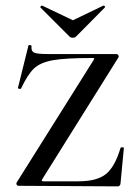

<svg xmlns="http://www.w3.org/2000/svg" viewBox="-20 -660 492 682"><path d="M315 -452Q315 -454 307 -454Q212 -454 167.5 -446Q123 -438 100.5 -416.5Q78 -395 55 -346Q53 -344 51 -344Q48 -344 45.5 -345.5Q43 -347 44 -349L81 -498Q81 -500 85 -500Q88 -500 90.5 -498.5Q93 -497 92 -496Q90 -479 100.5 -473.5Q111 -468 150 -468H393Q398 -468 400.5 -463.5Q403 -459 400 -455L131 -25Q128 -20 128.5 -18Q129 -16 135 -16H259Q324 -16 356 -41.5Q388 -67 408 -134Q409 -137 414.5 -137Q420 -137 420 -134L408 -8Q408 -5 405.5 -1.5Q403 2 399 2L46 0Q41 0 39 -4.5Q37 -9 40 -13L312 -446ZM123 -634Q123 -636 125.5 -638.5Q128 -641 130 -640L239 -588L347 -640H348Q351 -640 352.5 -637.5Q354 -635 352 -633L250 -530Q246 -526 239 -526Q231 -526 227 -530L124 -633Q124 -633 123.5 -633.5Q123 -634 123 -634Z"/></svg>

Font: Cormorant SC Medium
Style: Regular
Weight: 500
Designer: Christian Thalmann (Catharsis Fonts)
Foundry: Catharsis Fonts
Version: Version 4.000